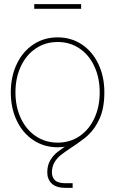

<svg xmlns="http://www.w3.org/2000/svg" viewBox="-20 -704 557 928"><path d="M32.2 -257.8Q32.2 -334 61 -394.5Q89.8 -455.1 141.4 -489.3Q192.9 -523.4 258.8 -523.4Q324.2 -523.4 375.5 -489.3Q426.8 -455.1 455.6 -394.5Q484.4 -334 484.4 -257.8Q484.4 -181.6 455.6 -121.1Q426.8 -60.5 375.5 -26.4Q324.2 7.8 258.8 7.8Q192.9 7.8 141.4 -26.4Q89.8 -60.5 61 -121.1Q32.2 -181.6 32.2 -257.8ZM461.9 -257.8Q461.9 -328.1 436 -383.5Q410.2 -439 364 -470Q317.9 -501 258.8 -501Q199.7 -501 153.3 -470Q106.9 -439 80.8 -383.5Q54.7 -328.1 54.7 -257.8Q54.7 -187.5 80.8 -132.1Q106.9 -76.7 153.3 -45.7Q199.7 -14.6 258.8 -14.6Q317.9 -14.6 364 -45.7Q410.2 -76.7 436 -132.1Q461.9 -187.5 461.9 -257.8ZM298.3 204.1Q252 204.1 230.2 183.3Q208.5 162.6 208.5 128.9Q208.5 95.7 222.4 71.8Q236.3 47.9 257.1 31.2Q277.8 14.6 314.9 -8.8Q364.3 -39.6 395.5 -66.7Q426.8 -93.8 448.7 -140.6Q470.7 -187.5 470.7 -257.8H484.4Q484.4 -182.1 461.7 -131.6Q439 -81.1 407 -52.2Q375 -23.4 325.7 8.8Q292.5 30.8 273.9 45.4Q255.4 60.1 243.2 80.8Q231 101.6 231 128.9Q231 153.3 245.8 167.5Q260.7 181.6 298.3 181.6H331.1V204.1ZM372.1 -661.6H145.5V-684.1H372.1Z"/></svg>

Font: Intratopia Thin
Style: Regular
Weight: 100
Designer: Rasmus Andersson
Foundry: rsms
Version: Version 3.000;Glyphs 3.2.3 (3260)